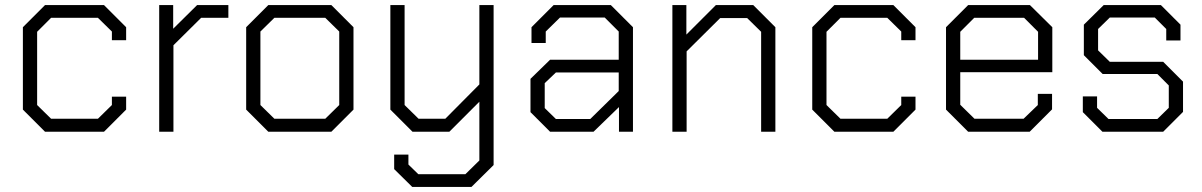

<svg xmlns="http://www.w3.org/2000/svg" viewBox="-20 -518 4727 755"><path d="M70 -87V-411L157 -498H389L476 -411V-360H420V-394L365 -448H181L126 -393V-105L181 -51H365L420 -105V-138H476V-87L389 0H157Z M606 -498H661V-405L755 -498H878V-448H771L662 -340V0H606Z M948 -87V-411L1035 -498H1283L1370 -411V-87L1283 0H1035ZM1259 -51 1314 -105V-394L1259 -448H1059L1004 -394V-105L1059 -51Z M1921 -498V131L1834 217H1601L1530 147V90H1586V129L1625 167H1810L1865 113V-118L1747 0H1602L1515 -87V-498H1571V-105L1626 -51H1731L1865 -186V-498Z M2066 -77V-208L2143 -283H2413V-394L2358 -449H2182L2126 -394V-349H2070V-411L2157 -498H2382L2469 -411V0H2414V-97L2314 0H2143ZM2301 -50 2413 -160V-233H2166L2122 -191V-93L2166 -50Z M2624 -498H2679V-382L2795 -498H2942L3029 -411V0H2973V-393L2918 -447H2812L2680 -316V0H2624Z M3174 -87V-411L3261 -498H3493L3580 -411V-360H3524V-394L3469 -448H3285L3230 -393V-105L3285 -51H3469L3524 -105V-138H3580V-87L3493 0H3261Z M3700 -87V-411L3787 -498H4030L4118 -411V-234H3756V-106L3812 -51H4005L4061 -105V-149H4117V-88L4029 0H3787ZM4062 -283V-393L4007 -448H3811L3756 -393V-283Z M4238 -77V-139H4294V-94L4339 -50H4531L4576 -94V-182L4531 -227H4316L4242 -301V-421L4320 -498H4545L4622 -421V-359H4566V-404L4521 -449H4344L4298 -404V-320L4344 -275H4554L4632 -197V-78L4554 0H4315Z"/></svg>

Font: Chakra Petch Light
Style: Regular
Weight: 300
Designer: Katatrad Aksorn Co.,Ltd.
Foundry: Cadson Demak Co.,Ltd.
Version: Version 1.000; ttfautohint (v1.6)